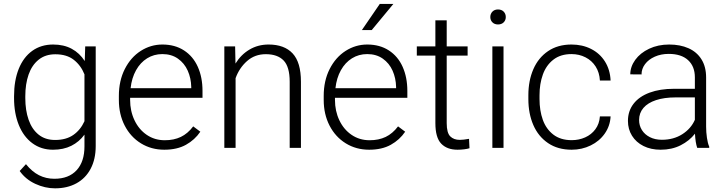

<svg xmlns="http://www.w3.org/2000/svg" viewBox="-20 -770 3777 1000"><path d="M478.5 -528.3V-9.3Q478.5 58.6 452.4 108.4Q426.3 158.2 378.4 184.6Q330.6 210.9 266.6 210.9Q214.4 210.9 163.8 187.5Q113.3 164.1 82.5 120.6L115.2 85Q146.5 124 183.1 142.6Q219.7 161.1 263.2 161.1Q337.9 161.1 378.9 116.7Q419.9 72.3 419.9 -7.3V-68.8Q392.6 -31.2 351.6 -10.7Q310.5 9.8 255.9 9.8Q194.3 9.8 148.4 -24.2Q102.5 -58.1 77.9 -119.1Q53.2 -180.2 53.2 -258.8V-269Q53.2 -350.6 77.6 -411.4Q102.1 -472.2 147.9 -505.1Q193.8 -538.1 256.8 -538.1Q312.5 -538.1 353.5 -515.9Q394.5 -493.7 421.4 -452.1L423.8 -528.3ZM419.9 -138.7V-382.8Q401.4 -429.2 364.5 -458.3Q327.6 -487.3 268.1 -487.3Q216.3 -487.3 181.2 -459Q146 -430.7 128.9 -381.6Q111.8 -332.5 111.8 -269V-258.8Q111.8 -195.8 128.9 -146.5Q146 -97.2 180.7 -69.1Q215.3 -41 267.1 -41Q324.2 -41 361.8 -67.1Q399.4 -93.3 419.9 -138.7Z M657.7 -260.7V-249.5Q657.7 -191.4 680.7 -143.3Q703.6 -95.2 744.6 -67.4Q785.6 -39.6 838.4 -39.6Q885.7 -39.6 921.9 -56.9Q958 -74.2 986.3 -111.8L1023.4 -84Q994.6 -41.5 948.5 -15.9Q902.3 9.8 835.9 9.8Q768.1 9.8 714.1 -23.4Q660.2 -56.6 629.6 -115.7Q599.1 -174.8 599.1 -249.5V-270.5Q599.1 -349.6 630.1 -410.6Q661.1 -471.7 713.1 -504.9Q765.1 -538.1 825.7 -538.1Q891.1 -538.1 938.5 -507.3Q985.8 -476.6 1010.3 -421.9Q1034.7 -367.2 1034.7 -296.4V-260.7ZM660.2 -310.5H976.1V-316.9Q975.1 -362.8 957.8 -401.9Q940.4 -440.9 906.7 -464.6Q873 -488.3 825.7 -488.3Q781.7 -488.3 746.3 -466.3Q710.9 -444.3 688.5 -404.1Q666 -363.8 660.2 -310.5Z M1547.4 -344.2V0H1488.8V-344.2Q1488.8 -422.4 1457 -455.1Q1425.3 -487.8 1364.3 -487.8Q1307.1 -487.8 1266.6 -451.9Q1226.1 -416 1207 -362.8V0H1148.4V-528.3H1204.6L1206.5 -439Q1234.9 -485.4 1279.3 -511.7Q1323.7 -538.1 1378.9 -538.1Q1460.9 -538.1 1504.2 -491.7Q1547.4 -445.3 1547.4 -344.2Z M1666 0ZM1724.6 -260.7V-249.5Q1724.6 -191.4 1747.6 -143.3Q1770.5 -95.2 1811.5 -67.4Q1852.5 -39.6 1905.3 -39.6Q1952.6 -39.6 1988.8 -56.9Q2024.9 -74.2 2053.2 -111.8L2090.3 -84Q2061.5 -41.5 2015.4 -15.9Q1969.2 9.8 1902.8 9.8Q1835 9.8 1781 -23.4Q1727.1 -56.6 1696.5 -115.7Q1666 -174.8 1666 -249.5V-270.5Q1666 -349.6 1697 -410.6Q1728 -471.7 1780 -504.9Q1832 -538.1 1892.6 -538.1Q1958 -538.1 2005.4 -507.3Q2052.7 -476.6 2077.1 -421.9Q2101.6 -367.2 2101.6 -296.4V-260.7ZM1727.1 -310.5H2043V-316.9Q2042 -362.8 2024.7 -401.9Q2007.3 -440.9 1973.6 -464.6Q1939.9 -488.3 1892.6 -488.3Q1848.6 -488.3 1813.2 -466.3Q1777.8 -444.3 1755.4 -404.1Q1732.9 -363.8 1727.1 -310.5ZM2028.8 -749.5 1916 -613.3H1864.7L1958 -749.5Z M2425.3 2Q2415 5.4 2397.7 7.6Q2380.4 9.8 2362.8 9.8Q2308.1 9.8 2277.8 -22Q2247.6 -53.7 2247.6 -128.9V-480.5H2150.9V-528.3H2247.6V-664.1H2306.6V-528.3H2415.5V-480.5H2306.6V-128.9Q2306.6 -78.1 2325 -59.8Q2343.3 -41.5 2375 -41.5Q2392.6 -41.5 2422.9 -46.9Z M2614.3 -681.2Q2614.3 -664.6 2603.3 -653.6Q2592.3 -642.6 2573.7 -642.6Q2555.7 -642.6 2544.7 -653.6Q2533.7 -664.6 2533.7 -681.2Q2533.7 -698.2 2544.7 -709.5Q2555.7 -720.7 2573.7 -720.7Q2592.3 -720.7 2603.3 -709.5Q2614.3 -698.2 2614.3 -681.2ZM2544.4 0V-528.3H2602.5V0Z M3160.2 -163.6Q3157.7 -114.3 3129.9 -74.5Q3102.1 -34.7 3056.4 -12.5Q3010.7 9.8 2957.5 9.8Q2885.3 9.8 2834.5 -24.7Q2783.7 -59.1 2757.8 -118.7Q2731.9 -178.2 2731.9 -253.9V-274.4Q2731.9 -349.6 2757.8 -409.4Q2783.7 -469.2 2834.5 -503.7Q2885.3 -538.1 2956.5 -538.1Q3013.2 -538.1 3058.6 -515.1Q3104 -492.2 3130.9 -449.5Q3157.7 -406.7 3160.2 -350.6H3104.5Q3102.1 -392.6 3082.3 -423.6Q3062.5 -454.6 3029.5 -471.4Q2996.6 -488.3 2956.5 -488.3Q2899.4 -488.3 2862.1 -459.2Q2824.7 -430.2 2807.4 -381.8Q2790 -333.5 2790 -274.4V-253.9Q2790 -194.3 2807.1 -146.2Q2824.2 -98.1 2861.8 -69.1Q2899.4 -40 2957.5 -40Q2995.1 -40 3027.6 -54.4Q3060.1 -68.8 3080.8 -96.7Q3101.6 -124.5 3104.5 -163.6Z M3673.8 -6.3V0H3611.3Q3602.1 -25.9 3599.6 -73.7Q3570.8 -36.6 3525.1 -13.4Q3479.5 9.8 3420.9 9.8Q3370.1 9.8 3331.5 -9.5Q3293 -28.8 3271.7 -63Q3250.5 -97.2 3250.5 -140.1Q3250.5 -191.4 3279.5 -229.2Q3308.6 -267.1 3363 -287.4Q3417.5 -307.6 3491.2 -307.6H3599.1V-367.2Q3599.1 -424.3 3563.7 -456.8Q3528.3 -489.3 3462.9 -489.3Q3422.9 -489.3 3390.4 -474.9Q3357.9 -460.4 3339.6 -436Q3321.3 -411.6 3321.3 -382.3L3262.7 -382.8Q3262.7 -422.4 3288.6 -458.3Q3314.5 -494.1 3360.8 -516.1Q3407.2 -538.1 3465.3 -538.1Q3522.5 -538.1 3565.9 -518.8Q3609.4 -499.5 3633.5 -460.9Q3657.7 -422.4 3657.7 -366.2V-110.8Q3657.7 -81.5 3661.9 -52.7Q3666 -23.9 3673.8 -6.3ZM3599.1 -146V-262.7H3499Q3439.5 -262.7 3396.7 -248.5Q3354 -234.4 3331.3 -208Q3308.6 -181.6 3308.6 -145Q3308.6 -116.2 3323.2 -92.8Q3337.9 -69.3 3364.7 -55.7Q3391.6 -42 3427.2 -42Q3488.3 -42 3533.7 -71Q3579.1 -100.1 3599.1 -146Z"/></svg>

Font: Heebo Light
Style: Regular
Weight: 300
Designer: Oded Ezer
Foundry: Meir Sadan
Version: Version 2.001; ttfautohint (v1.5.14-ce02) -l 8 -r 50 -G 200 